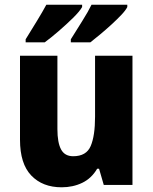

<svg xmlns="http://www.w3.org/2000/svg" viewBox="-20 -786 650 816"><path d="M543 -549V0H421L401 -69H393Q369 -28 329.5 -9Q290 10 242 10Q161 10 113 -40Q65 -90 65 -192V-549H224V-237Q224 -180 239.5 -151Q255 -122 291 -122Q347 -122 365.5 -165.5Q384 -209 384 -290V-549ZM521 -756Q514 -742 495.5 -722.5Q477 -703 453.5 -681.5Q430 -660 406 -640Q382 -620 364 -606H281V-619Q304 -656 329.5 -696.5Q355 -737 369 -766H521ZM329 -756Q318 -737 290 -709.5Q262 -682 229 -653.5Q196 -625 170 -606H89V-619Q112 -656 137 -697Q162 -738 177 -766H329Z"/></svg>

Font: Noto Sans Kannada SemiCondensed ExtraBold
Style: Regular
Weight: 800
Width: 4
Designer: Jelle Bosma - Monotype Design Team
Foundry: Monotype Imaging Inc.
Version: Version 2.005; ttfautohint (v1.8.4.7-5d5b)